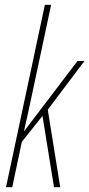

<svg xmlns="http://www.w3.org/2000/svg" viewBox="-20 -780 372 800"><path d="M5 0H31L71 -189L157 -297L205 0H231L179 -323L332 -526H303L81 -234H80C90 -277 98 -314 108 -361L193 -760H167Z"/></svg>

Font: Noto Sans ExtraCondensed Thin
Style: Italic
Weight: 100
Width: 2
Italic angle: -12°
Designer: Monotype Design Team
Foundry: Monotype Imaging Inc.
Version: Version 2.013